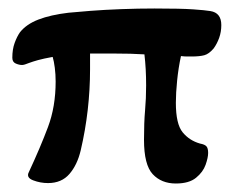

<svg xmlns="http://www.w3.org/2000/svg" viewBox="-20 -423 552 452"><path d="M394 9Q360 9 339.5 -13Q319 -35 319 -94Q319 -135 321.5 -163Q324 -191 324 -222Q324 -242 323 -260Q322 -278 320 -295Q305 -296 287 -296.5Q269 -297 246 -297H192V-260Q192 -212 186.5 -164Q181 -116 170 -69Q162 -35 143.5 -13.5Q125 8 93 8Q75 8 58 1.5Q41 -5 48 -18Q75 -76 93 -124Q111 -172 111 -231Q111 -248 109 -263.5Q107 -279 104 -289Q82 -285 69.5 -281.5Q57 -278 49 -275Q37 -270 32 -270Q25 -270 17 -273.5Q9 -277 9 -287Q9 -307 14.5 -322Q20 -337 27 -347Q42 -366 70.5 -377Q99 -388 141 -393Q161 -395 193.5 -397.5Q226 -400 265.5 -401.5Q305 -403 344 -403Q406 -403 434.5 -401Q463 -399 475 -397Q501 -393 501 -364Q501 -348 496 -334Q491 -320 483 -309Q472 -296 461 -293Q450 -290 431 -290Q427 -290 420.5 -290Q414 -290 406 -291Q400 -263 397 -233.5Q394 -204 394 -181Q394 -131 410 -111.5Q426 -92 451 -85Q462 -83 466 -78.5Q470 -74 470 -63Q470 -52 464 -35Q458 -18 441.5 -4.5Q425 9 394 9Z"/></svg>

Font: Akaya Kanadaka
Style: Regular
Weight: 400
Designer: Vaishnavi Murthy Yerkadithaya, Juan Luis Blanco Aristondo
Version: Version 1.002; ttfautohint (v1.8.3)